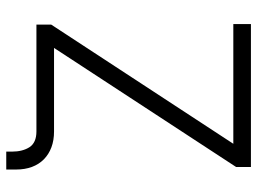

<svg xmlns="http://www.w3.org/2000/svg" viewBox="-130 -638 870 651"><g transform="rotate(90 305.5 -312.0)"><path d="M545.8 -727.3V-677.2L142 -59.7H425.4Q455.3 -59.7 479 -50.8Q502.8 -41.9 519.7 -25.2Q536.6 -8.5 545.5 15.3Q554.3 39.1 554.3 68.9V102.3H493.6V83.5Q493.6 47.2 478.7 23.8Q463.4 0 425.1 0H62.9V-50.1L467 -667.6H61.1V-727.3Z"/></g></svg>

Font: Inter P Light
Style: Regular
Weight: 300
Designer: Rasmus Andersson
Foundry: rsms
Version: Version 3.018;git-588b23468